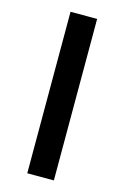

<svg xmlns="http://www.w3.org/2000/svg" viewBox="-108 -731 506 781"><g transform="rotate(15 145.5 -340.0)"><path d="M89 0V-680H201V0Z"/></g></svg>

Font: Palanquin SemiBold
Style: Regular
Weight: 600
Designer: Pria Ravichandran
Version: Version 1.0.4